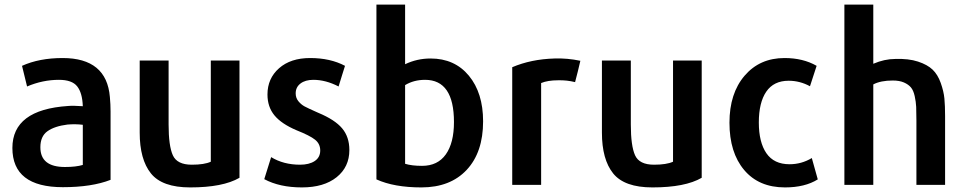

<svg xmlns="http://www.w3.org/2000/svg" viewBox="-20 -800 4213 837"><path d="M462 -16Q380 16 254 16Q34 16 34 -155Q34 -322 277 -338Q298 -340 341 -337Q339 -395 316.5 -423.5Q294 -452 237 -452Q166 -452 98 -423L76 -513Q151 -547 253 -547Q445 -547 459 -377Q462 -345 462 -314ZM341 -81V-256Q309 -260 274 -257Q218 -250 187 -228Q156 -206 156 -158Q156 -72 263 -72Q311 -72 341 -81Z M1024 -25Q952 17 809 17Q687 17 638 -44Q589 -105 589 -222V-536H715V-257Q715 -164 733.5 -123Q752 -82 816 -82Q871 -82 899 -95V-536H1024Z M1503 -146Q1503 -72 1447.5 -27.5Q1392 17 1296 17Q1199 17 1132 -19L1162 -115Q1216 -82 1288 -82Q1328 -82 1352 -98Q1376 -114 1376 -144Q1376 -173 1353.5 -191Q1331 -209 1273 -232Q1207 -260 1176.5 -297Q1146 -334 1146 -388Q1146 -458 1196.5 -502.5Q1247 -547 1332 -547Q1420 -547 1484 -513Q1480 -500 1470.5 -470Q1461 -440 1456 -423Q1400 -452 1346 -452Q1311 -452 1290 -436Q1269 -420 1269 -393Q1269 -373 1281 -358.5Q1293 -344 1308 -336Q1323 -328 1359 -312Q1365 -309 1368 -308Q1440 -278 1471.5 -240.5Q1503 -203 1503 -146Z M2086 -271Q2086 -136 2014.5 -59.5Q1943 17 1817 17Q1698 17 1621 -18V-780H1746V-520Q1798 -545 1857 -545Q1962 -545 2024 -470Q2086 -395 2086 -271ZM1959 -268Q1959 -452 1833 -452Q1784 -452 1746 -429V-86Q1775 -77 1820 -77Q1888 -77 1923.5 -127Q1959 -177 1959 -268Z M2510 -535Q2500 -491 2487 -442Q2451 -451 2413 -450Q2368 -450 2339 -438V6H2213V-507Q2295 -542 2397 -545Q2453 -547 2510 -535Z M3039 -25Q2967 17 2824 17Q2702 17 2653 -44Q2604 -105 2604 -222V-536H2730V-257Q2730 -164 2748.5 -123Q2767 -82 2831 -82Q2886 -82 2914 -95V-536H3039Z M3545 -18Q3489 17 3402 17Q3288 17 3224 -59Q3160 -135 3160 -265Q3160 -393 3226 -470Q3292 -547 3400 -547Q3481 -547 3540 -513L3511 -424Q3467 -448 3418 -448Q3353 -448 3320.5 -400.5Q3288 -353 3288 -266Q3288 -180 3321 -132Q3354 -84 3422 -84Q3474 -84 3519 -111Z M4100 6H3975V-274Q3975 -312 3974 -334Q3973 -356 3967.5 -381Q3962 -406 3951 -419Q3940 -432 3920.5 -440.5Q3901 -449 3872 -449Q3819 -449 3787 -432V6H3661V-780H3787V-522Q3836 -543 3883 -543Q3941 -545 3982 -531.5Q4023 -518 4045.5 -496.5Q4068 -475 4081 -438.5Q4094 -402 4097 -370.5Q4100 -339 4100 -294Z"/></svg>

Font: Repo
Style: DemiBold
Weight: 600
Designer: Stefan Peev
Foundry: Context Ltd
Version: Version 001.000